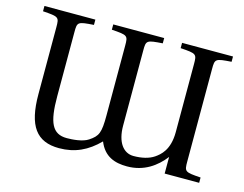

<svg xmlns="http://www.w3.org/2000/svg" viewBox="-97 -846 1292 1016"><g transform="rotate(15 548.5 -338.5)"><path d="M29 -663C117 -657 119 -655 119 -599V-233C119 -59 174 15 298 15C384 15 452 -17 514 -80C544 -5 602 15 670 15C763 15 828 -33 873 -91V0H1062V-29C974 -35 972 -37 972 -93V-599C972 -655 974 -657 1062 -663V-692H783V-663C871 -657 873 -655 873 -599V-227C873 -128 827 -93 801 -75C773 -56 734 -47 689 -47C634 -47 595 -97 595 -188V-599C595 -655 597 -657 685 -663V-692H406V-663C494 -657 496 -655 496 -599V-218C496 -122 487 -102 440 -71C410 -51 356 -47 324 -47C244 -47 218 -104 218 -248V-599C218 -655 220 -657 308 -663V-692H29Z"/></g></svg>

Font: Lingua Franca
Style: Regular
Weight: 400
Version: Version 1.19